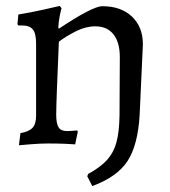

<svg xmlns="http://www.w3.org/2000/svg" viewBox="-20 -485 573 649"><path d="M463 -335 452 -96Q446 6 411 59.5Q376 113 292 144L275 111L278 103Q320 80 342 55.5Q364 31 373.5 -3.5Q383 -38 384 -94L385 -292Q385 -342 363.5 -369Q342 -396 302 -396Q270 -396 237 -379.5Q204 -363 179 -344Q170 -137 170 -98Q170 -67 178 -54.5Q186 -42 206 -42Q217 -42 227 -43Q237 -44 241 -44L243 -40L234 3Q225 2 199 1Q173 0 143 0Q117 0 85.5 2.5Q54 5 44 6L49 -35Q78 -40 90 -53Q102 -66 102 -94V-338Q102 -372 91 -385.5Q80 -399 53 -399H42L39 -403L42 -436Q85 -443 127.5 -452.5Q170 -462 182 -465L188 -457Q186 -451 182 -431.5Q178 -412 177 -391L179 -388Q293 -464 326 -464Q389 -464 426 -429Q463 -394 463 -335Z"/></svg>

Font: Sahitya
Style: Regular
Weight: 400
Designer: Juan Pablo del Peral
Foundry: Juan Pablo del Peral (http://www.huertatipografica.com)
Version: Version 1.001;PS 001.000;hotconv 1.0.70;makeotf.lib2.5.58329